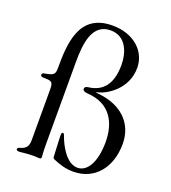

<svg xmlns="http://www.w3.org/2000/svg" viewBox="-135 -835 840 943"><g transform="rotate(20 285.0 -363.5)"><path d="M354.4 6.4C467.7 6.4 537.3 -82.4 537.3 -204.2C537.3 -316.1 457.7 -384.9 340.2 -395.6C331.3 -396.7 328.5 -396.7 328.5 -398.1C328.5 -399.9 333.1 -400.6 339.1 -402C380 -412.3 476.6 -467.7 476.6 -580.3C476.6 -664.1 405.9 -734.4 292.3 -734.4C115.8 -734.4 110.8 -570.7 110.8 -441.8C110.8 -410.2 97.7 -405.2 55 -398.1C48.7 -396.7 45.1 -392.4 45.1 -387.1C45.1 -381.4 49.7 -378.2 57.2 -377.8C100.9 -376.4 110.8 -377.8 110.8 -333.8V-68.2C110.8 -25.9 87.4 -19.9 66.1 -12.8C61.1 -11.4 57.2 -8.5 57.2 -3.6C57.2 2.8 62.5 5 71.7 5C84.5 5 107.6 0 146 0C169 0 168 1.4 175.8 1.4C182.9 1.4 186.1 -0.4 186.1 -9.2C186.1 -17.4 183.6 -28.4 183.6 -83.1V-504.3C183.6 -601.2 195 -708.8 291.9 -708.8C371.1 -708.8 398.8 -632.8 398.8 -567.1C398.8 -470.9 360.4 -417.3 282 -408.4C272.7 -407.3 264.6 -403.1 264.6 -394.5C264.6 -384.2 274.1 -380 288.4 -378.9C413.4 -371.8 455.3 -282.3 455.3 -184.7C455.3 -80.6 419.4 -18.8 367.5 -18.8C312.1 -18.8 270.6 -91.3 251.8 -145.6C249.3 -152.3 247.2 -155.2 242.9 -155.2C236.9 -155.2 235.8 -149.1 235.8 -142C235.8 -133.9 235.8 -125.4 240.4 -32C241.1 -22 242.5 -21 251.1 -17.4C278.4 -5.7 312.1 6.4 354.4 6.4Z"/></g></svg>

Font: Margiela Serif
Style: Regular
Weight: 400
Designer: Andreas Faust, Stefan Endress
Version: Version 1.002;FEAKit 1.0